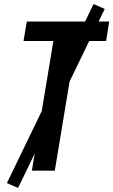

<svg xmlns="http://www.w3.org/2000/svg" viewBox="-20 -841 558 946"><path d="M137 0 243 -639H96L112 -735H518L503 -639H356L250 0ZM69 85 14 61 441 -821 496 -797Z"/></svg>

Font: Iosevka SS04
Style: Bold Italic
Weight: 700
Italic angle: -9°
Monospace: yes
Designer: Belleve Invis
Foundry: Belleve Invis
Version: Version 19.0.0; ttfautohint (v1.8.4)